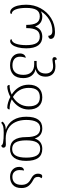

<svg xmlns="http://www.w3.org/2000/svg" viewBox="1132 -1966 997 3301"><g transform="rotate(90 1630.5 -315.5)"><path d="M61 -269Q61 -403 123 -516Q185 -629 292.5 -695.5Q400 -762 529 -762Q594 -762 621.5 -741.5Q649 -721 649 -688Q649 -671 633.5 -659Q618 -647 595 -647Q594 -679 574 -698Q554 -717 511 -717Q408 -717 317 -662.5Q226 -608 174 -519Q216 -544 264 -544Q392 -544 435 -420Q478 -544 613 -544Q708 -544 759.5 -475Q811 -406 811 -268Q811 -188 794.5 -125Q778 -62 749.5 -27Q721 8 687 8Q668 8 661.5 2Q655 -4 655 -17Q707 -21 731.5 -91Q756 -161 756 -268Q756 -387 721.5 -444Q687 -501 610 -501Q532 -501 497.5 -444Q463 -387 463 -268H408Q408 -388 374 -444.5Q340 -501 262 -501Q184 -501 150 -443.5Q116 -386 116 -268Q116 -157 141.5 -89Q167 -21 220 -17Q220 -5 212.5 1.5Q205 8 190 8Q152 8 122.5 -26Q93 -60 77 -122.5Q61 -185 61 -269Z M899 -160Q899 -202 920.5 -230Q942 -258 975 -259Q966 -240 960.5 -212.5Q955 -185 955 -161Q955 -95 995.5 -63Q1036 -31 1106 -31Q1182 -31 1224.5 -78Q1267 -125 1267 -219Q1267 -310 1219 -357.5Q1171 -405 1086 -405H1028V-447H1079Q1244 -447 1244 -604Q1244 -657 1213 -693.5Q1182 -730 1121 -730Q1092 -730 1065 -725Q1027 -718 1006 -718Q987 -718 974.5 -727.5Q962 -737 962 -753Q962 -772 972 -782Q982 -792 1004 -794Q1006 -774 1011 -767Q1016 -760 1028 -760Q1036 -760 1060 -764Q1092 -770 1121 -770Q1209 -770 1253.5 -723Q1298 -676 1298 -604Q1298 -531 1266 -488Q1234 -445 1171 -429V-427Q1237 -416 1280 -361.5Q1323 -307 1323 -219Q1323 -104 1264.5 -47Q1206 10 1105 10Q1005 10 952 -36.5Q899 -83 899 -160Z M1440 18Q1488 18 1525.5 10Q1563 2 1606 -18Q1526 -68 1481 -142Q1436 -216 1436 -311Q1436 -420 1492.5 -482Q1549 -544 1653 -544Q1753 -544 1808 -483Q1863 -422 1863 -310Q1863 -220 1816 -145Q1769 -70 1688 -19Q1734 2 1773 10Q1812 18 1862 18Q1861 36 1851.5 47Q1842 58 1828 58Q1790 58 1740.5 43.5Q1691 29 1647 5Q1601 29 1553.5 43.5Q1506 58 1469 58Q1457 58 1448.5 46.5Q1440 35 1440 18ZM1808 -311Q1808 -406 1770 -454Q1732 -502 1652 -502Q1568 -502 1529.5 -454Q1491 -406 1491 -311Q1491 -219 1532.5 -150.5Q1574 -82 1647 -39Q1722 -84 1765 -153.5Q1808 -223 1808 -311Z M2432 130Q2372 119 2261 119Q2188 119 2152.5 128.5Q2117 138 2091 163L2071 142Q2110 84 2209 84Q2099 45 2043 -45.5Q1987 -136 1987 -268Q1987 -407 2037.5 -475.5Q2088 -544 2186 -544Q2321 -544 2361 -414Q2405 -544 2539 -544Q2746 -544 2746 -268Q2746 -131 2693 -60.5Q2640 10 2543 10Q2337 10 2337 -268Q2337 -390 2301 -449Q2265 -508 2187 -508Q2111 -508 2076.5 -446Q2042 -384 2042 -268Q2042 -162 2079.5 -82Q2117 -2 2189.5 41.5Q2262 85 2363 85L2410 84L2465 82Q2493 82 2506 93Q2519 104 2519 126Q2519 139 2508 149Q2497 159 2481 162Q2475 139 2432 130ZM2690 -268Q2690 -386 2655 -447Q2620 -508 2539 -508Q2463 -508 2428 -449.5Q2393 -391 2393 -268Q2393 -148 2428 -87Q2463 -26 2542 -26Q2618 -26 2654 -86.5Q2690 -147 2690 -268Z M2849 -149Q2849 -187 2866.5 -208Q2884 -229 2912 -229Q2904 -195 2904 -150Q2904 -99 2934 -64.5Q2964 -30 3021 -30Q3083 -30 3120.5 -68Q3158 -106 3158 -186Q3158 -246 3133.5 -283.5Q3109 -321 3062 -345Q3010 -371 2988 -401Q2966 -431 2966 -471Q2966 -504 2977.5 -523.5Q2989 -543 3012 -543Q3033 -543 3045 -528Q3021 -506 3021 -472Q3021 -442 3032.5 -422Q3044 -402 3079 -385Q3142 -352 3177.5 -306Q3213 -260 3213 -187Q3213 -87 3159.5 -38.5Q3106 10 3021 10Q2943 10 2896 -34Q2849 -78 2849 -149Z"/></g></svg>

Font: Noto Serif Georgian Light
Style: Regular
Weight: 300
Designer: Monotype Design team
Foundry: Monotype Imaging Inc.
Version: Version 1.000